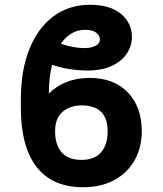

<svg xmlns="http://www.w3.org/2000/svg" viewBox="-20 -780 686 810"><path d="M358.4 -451.2Q460 -451.2 519 -390.4Q578.1 -329.6 578.1 -226.1Q578.1 -158.7 548.6 -105.2Q519 -51.8 463.4 -21Q407.7 9.8 330.1 9.8Q201.2 9.8 134.5 -75.4Q67.9 -160.6 67.9 -327.6V-358.4Q67.9 -484.4 104.5 -574.2Q141.1 -664.1 206.5 -711.9Q272 -759.8 359.4 -759.8Q444.8 -759.8 490.7 -721.2Q536.6 -682.6 536.6 -623.5Q536.6 -587.9 516.1 -555.7Q495.6 -523.4 453.4 -502.9Q411.1 -482.4 346.2 -482.4Q315.9 -482.4 279.5 -487.5Q243.2 -492.7 199.7 -506.3Q186 -451.2 186 -385.3Q253.4 -451.7 358.4 -451.2ZM324.2 -335.4Q276.4 -335.4 244.4 -308.6Q212.4 -281.7 212.4 -226.1Q212.4 -169.9 239.7 -137.7Q267.1 -105.5 323.2 -105.5Q379.4 -105.5 406.7 -137.7Q434.1 -169.9 434.1 -226.1Q434.1 -335.4 324.2 -335.4ZM236.8 -595.7Q262.2 -586.4 287.8 -581.8Q313.5 -577.1 334.5 -577.1Q365.2 -577.1 383.3 -586.9Q401.4 -596.7 401.4 -612.3Q401.4 -629.9 386 -642.1Q370.6 -654.3 339.4 -654.3Q306.6 -654.3 281 -638.4Q255.4 -622.6 236.8 -595.7Z"/></svg>

Font: Inter Display
Style: Bold
Weight: 700
Designer: Rasmus Andersson
Foundry: rsms
Version: Version 4.001;git-9221beed3